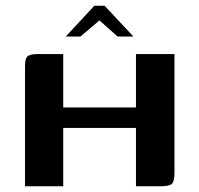

<svg xmlns="http://www.w3.org/2000/svg" viewBox="-20 -648 694 668"><path d="M67 0V-420Q67 -446 77 -453Q87 -460 113 -460H200V-274H453V-460H587V-45Q587 -18 578.5 -9Q570 0 540 0H453V-203H200V0ZM209 -521 308 -628H344L444 -521H389L326 -577L260 -521Z"/></svg>

Font: Genos Thin SemiBold
Style: Regular
Weight: 600
Version: Version 1.010